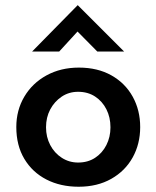

<svg xmlns="http://www.w3.org/2000/svg" viewBox="-20 -699 595 730"><path d="M42 -216Q42 -280 72.5 -331.5Q103 -383 157 -412.5Q211 -442 280 -442Q351 -442 403.5 -412.5Q456 -383 484.5 -331.5Q513 -280 513 -216Q513 -152 484.5 -100.5Q456 -49 403 -19Q350 11 279 11Q210 11 156.5 -16.5Q103 -44 72.5 -95Q42 -146 42 -216ZM155 -215Q155 -178 171 -147.5Q187 -117 215 -99Q243 -81 277 -81Q314 -81 341.5 -99Q369 -117 384.5 -147.5Q400 -178 400 -215Q400 -253 384.5 -283.5Q369 -314 341.5 -332Q314 -350 277 -350Q242 -350 214.5 -331.5Q187 -313 171 -283Q155 -253 155 -215ZM350 -503 263 -591 293 -599 205 -503H102L275 -679H276L452 -503Z"/></svg>

Font: Josefin Sans Thin SemiBold
Style: Regular
Weight: 600
Version: Version 2.000